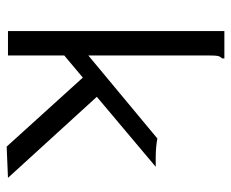

<svg xmlns="http://www.w3.org/2000/svg" viewBox="-80 -626 709 590"><g transform="rotate(90 275.0 -330.5)"><path d="M218 -230 150 -173V0H75V-665H159V-658Q153 -652 151.5 -645Q150 -638 150 -621V-247L405 -459Q433 -454 464 -454H492L277 -273L526 0L430 4Z"/></g></svg>

Font: Inconsolata SemiExpanded
Style: Regular
Weight: 400
Width: 6
Monospace: yes
Designer: Raph Levien, Cyreal, Brenton Simpson
Foundry: Raph Levien, Cyreal, Google
Version: Version 3.000; ttfautohint (v1.8.2.53-6de2)